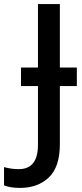

<svg xmlns="http://www.w3.org/2000/svg" viewBox="-97 -734 407 950"><path d="M2 195.8C60.5 195.8 107.9 178.7 144.5 144C181.2 109.4 199.2 54.2 199.2 -21V-308.1H283.2V-399.9H199.2V-713.9H90.8V-399.9H6.8V-308.1H90.8V-16.1C90.8 78.6 44.9 103 -4.9 103C-31.7 103 -55.7 98.6 -77.1 92.8V183.1C-58.1 190.9 -32.7 195.8 2 195.8Z"/></svg>

Font: Noto Reveo Sans
Style: Regular
Weight: 500
Designer: Monotype Design Team
Foundry: Monotype Imaging Inc.
Version: Version 2.007